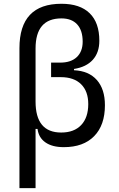

<svg xmlns="http://www.w3.org/2000/svg" viewBox="-20 -762 626 1007"><path d="M314.5 9.8Q253.9 9.8 218.3 -15.1Q182.6 -40 176.8 -85.9H166.5V224.6H82V-509.3Q82 -742.2 302.2 -742.2Q399.4 -742.2 450.2 -692.6Q501 -643.1 501 -548.3Q501 -486.3 466.6 -448.2Q432.1 -410.2 368.2 -400.4V-393.6Q445.8 -390.1 488 -342.3Q530.3 -294.4 530.3 -210Q530.3 -105.5 473.9 -47.9Q417.5 9.8 314.5 9.8ZM166.5 -229.5Q166.5 -66.9 300.8 -66.9Q368.7 -66.9 405.8 -106.2Q442.9 -145.5 442.9 -216.3Q442.9 -283.2 405.3 -320.3Q367.7 -357.4 298.8 -357.4H248V-433.6H295.9Q352.1 -433.6 382.8 -462.6Q413.6 -491.7 413.6 -543.5Q413.6 -602.5 384.8 -634Q356 -665.5 302.2 -665.5Q166.5 -665.5 166.5 -507.8Z"/></svg>

Font: CaskaydiaMono NF SemiLight
Style: Regular
Weight: 350
Designer: Aaron Bell
Foundry: Saja Typeworks
Version: Version 2111.001; ttfautohint (v1.8.4);Nerd Fonts 3.1.1